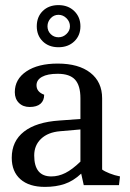

<svg xmlns="http://www.w3.org/2000/svg" viewBox="-20 -725 510 752"><path d="M26 -107Q26 -172 74 -209.5Q122 -247 213 -253L295 -259V-340Q295 -390 274 -413Q253 -436 206 -436Q166 -436 144.5 -424Q123 -412 123 -391Q123 -365 153 -354Q153 -331 138.5 -318.5Q124 -306 96 -306Q70 -306 54 -322Q38 -338 38 -364Q38 -415 83.5 -445.5Q129 -476 206 -476Q288 -476 334 -440Q380 -404 380 -340V-61Q389 -54 409 -46Q429 -38 450 -34L446 0H308L298 -45Q267 -16 233 -4.5Q199 7 156 7Q94 7 60 -23Q26 -53 26 -107ZM295 -92V-218L215 -211Q168 -207 141 -181.5Q114 -156 114 -116Q114 -34 181 -34Q209 -34 236 -47.5Q263 -61 295 -92ZM124 -622Q124 -659 147.5 -682Q171 -705 209 -705Q247 -705 271 -681.5Q295 -658 295 -622Q295 -586 271 -563Q247 -540 209 -540Q171 -540 147.5 -563Q124 -586 124 -622ZM254 -622Q254 -640 240.5 -653.5Q227 -667 209 -667Q191 -667 178.5 -653.5Q166 -640 166 -622Q166 -604 178.5 -591.5Q191 -579 209 -579Q227 -579 240.5 -592Q254 -605 254 -622Z"/></svg>

Font: Caladea
Style: Regular
Weight: 400
Designer: Carolina Giovagnoli and Andres Torresi
Foundry: Carolina Giovagnoli & Andres Torresi
Version: Version 1.001